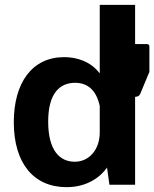

<svg xmlns="http://www.w3.org/2000/svg" viewBox="-20 -763 637 793"><path d="M586 -581H538V-743H392V-460C354 -509 299 -527 245 -527C113 -527 37 -422 37 -258C37 -90 118 10 255 10C345 10 399 -37 422 -71L432 0H538V-363C551 -364 555 -367 559 -375L594 -459C595 -461 597 -464 597 -467V-571C597 -578 593 -581 586 -581ZM392 -216C392 -145 348 -95 289 -95C227 -95 179 -141 179 -261C179 -378 227 -421 290 -421C338 -421 377 -395 392 -325Z"/></svg>

Font: United Sans
Style: Bold
Weight: 700
Designer: Pablo Impallari, Rodrigo Fuenzalida (Modified by Dan O. Williams)
Version: Version 1.000;PS 001.000;hotconv 1.0.88;makeotf.lib2.5.64775